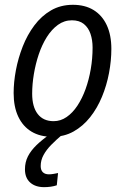

<svg xmlns="http://www.w3.org/2000/svg" viewBox="-20 -564 522 804"><path d="M198.7 8.8Q147.9 8.8 111.8 -12.9Q75.7 -34.7 56.4 -75.7Q37.1 -116.7 37.1 -174.3Q37.1 -219.7 46.6 -270.3Q56.2 -320.8 75.2 -369.4Q94.2 -418 123.8 -457.5Q153.3 -497.1 193.6 -520.5Q233.9 -543.9 285.2 -543.9Q335.9 -543.9 371.8 -522Q407.7 -500 427 -458.7Q446.3 -417.5 446.3 -359.4Q446.3 -310.1 436.5 -258.3Q426.8 -206.5 407 -158.7Q387.2 -110.8 357.4 -73.2Q327.6 -35.6 288.1 -13.4Q248.5 8.8 198.7 8.8ZM204.6 -56.6Q233.9 -56.6 259 -74Q284.2 -91.3 304.2 -121.6Q324.2 -151.9 338.4 -191.2Q352.5 -230.5 360.1 -274.9Q367.7 -319.3 367.7 -364.7Q367.7 -396.5 358.9 -422.4Q350.1 -448.2 331.1 -463.6Q312 -479 281.2 -479Q249 -479 222.7 -460Q196.3 -440.9 176 -408.7Q155.8 -376.5 142.3 -336.4Q128.9 -296.4 121.8 -253.7Q114.7 -210.9 114.7 -171.9Q114.7 -116.7 137.9 -86.7Q161.1 -56.6 204.6 -56.6ZM164.6 219.7Q127.9 219.7 106.2 200.2Q84.5 180.7 84.5 145Q84.5 115.2 96.9 90.8Q109.4 66.4 132.6 43.9Q155.8 21.5 188 -1L240.7 0Q215.8 21 195.1 42Q174.3 63 162.4 85Q150.4 106.9 150.4 131.3Q150.4 148.4 159.4 157.2Q168.5 166 184.6 166Q193.8 166 203.6 164.3Q213.4 162.6 223.1 160.6L217.8 211.9Q206.1 215.8 192.4 217.8Q178.7 219.7 164.6 219.7Z"/></svg>

Font: Open Sans SemiCondensed
Style: Italic
Weight: 400
Width: 4
Italic angle: -12°
Designer: Monotype Design Team
Foundry: Monotype Imaging Inc.
Version: Version 3.000